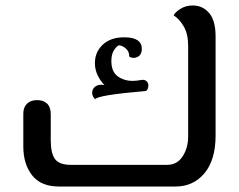

<svg xmlns="http://www.w3.org/2000/svg" viewBox="-20 -680 871 700"><path d="M65 -146V-266Q65 -289 78.5 -302Q92 -315 115 -315Q139 -315 152 -302Q165 -289 165 -264V-170Q165 -120 181 -99.5Q197 -79 238 -79H589Q626 -79 646 -110Q666 -141 666 -183V-512Q666 -556 650 -583.5Q634 -611 613 -624Q618 -635 637.5 -647.5Q657 -660 683 -660Q719 -660 742.5 -632.5Q766 -605 766 -547V-186Q766 -97 725.5 -48.5Q685 0 620 0H195Q129 0 97 -41Q65 -82 65 -146ZM316 -342Q316 -354 325 -362.5Q334 -371 349 -371Q357 -371 361 -370Q348 -382 337 -403.5Q326 -425 326 -450Q326 -490 354.5 -517Q383 -544 433 -544Q497 -544 497 -502Q497 -485 488 -477Q479 -469 467 -469Q458 -469 451 -474Q452 -490 440.5 -501.5Q429 -513 414 -515Q404 -511 395 -496Q386 -481 386 -458Q386 -418 409.5 -401.5Q433 -385 464 -385Q475 -385 499 -389Q510 -389 515.5 -383Q521 -377 521 -368Q521 -360 517.5 -354Q514 -348 509 -348Q334 -333 327 -318Q316 -329 316 -342Z"/></svg>

Font: El Messiri Medium
Style: Regular
Weight: 500
Designer: Mohamed Gaber
Foundry: Kief Type Foundry
Version: Version 2.007